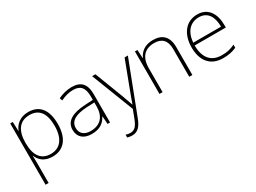

<svg xmlns="http://www.w3.org/2000/svg" viewBox="-43 -1186 2769 2073"><g transform="rotate(-30 1341.5 -149.0)"><path d="M318 -540C213 -540 152 -480 128 -414H126L122 -530H90V234H128V16C128 -23 128 -66 126 -106H128C152 -42 210 10 310 10C450 10 533 -90 533 -269C533 -447 457 -540 318 -540ZM315 -505C433 -505 493 -425 493 -269C493 -111 425 -25 308 -25C193 -25 128 -101 128 -263V-269C129 -419 191 -505 315 -505Z M859 -539C798 -539 740 -522 689 -498L701 -464C756 -491 804 -504 858 -504C946 -504 990 -459 990 -345V-305L890 -299C729 -291 638 -238 638 -133C638 -44 695 10 799 10C904 10 957 -37 989 -98H991L998 0H1029V-353C1029 -482 972 -539 859 -539ZM894 -268 990 -272V-219C989 -101 928 -24 803 -24C724 -24 678 -64 678 -133C678 -221 758 -261 894 -268Z M1111 -530 1315 -4 1277 96C1246 176 1217 208 1163 208C1142 208 1126 204 1108 198V233C1127 239 1145 242 1166 242C1239 242 1278 197 1312 107L1557 -530H1516L1384 -181C1361 -122 1346 -77 1336 -47H1334C1324 -78 1308 -122 1285 -184L1152 -530Z M1872 -540C1769 -540 1710 -486 1685 -426H1682L1676 -530H1645V0H1684V-297C1684 -437 1753 -505 1869 -505C1963 -505 2016 -455 2016 -345V0H2055V-347C2055 -479 1989 -540 1872 -540Z M2426 -540C2274 -540 2196 -415 2196 -260C2196 -100 2274 10 2437 10C2503 10 2551 0 2603 -23V-61C2542 -33 2503 -25 2438 -25C2307 -25 2235 -110 2236 -263H2624V-294C2624 -434 2561 -540 2426 -540ZM2426 -505C2533 -505 2584 -421 2584 -297H2237C2249 -432 2320 -505 2426 -505Z"/></g></svg>

Font: Noto Sans Tamil ExtraLight
Style: Regular
Weight: 200
Designer: Jelle Bosma - Monotype Design Team
Foundry: Monotype Imaging Inc.
Version: Version 2.004